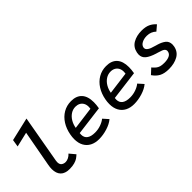

<svg xmlns="http://www.w3.org/2000/svg" viewBox="40 -1549 2321 2321"><g transform="rotate(-45 1200.0 -389.0)"><path d="M196.5 -142Q196.5 -171.5 203.5 -209.5L288.5 -671.5L99 -627L114 -720.5L413 -790L305 -179.5Q302.5 -163.5 302.5 -153.5Q302.5 -116 324.2 -99.5Q346 -83 375.5 -83Q401 -83 427 -96Q453 -109 472.5 -131.5L535 -57Q511 -35.5 491.8 -22.5Q472.5 -9.5 437.5 1Q402.5 11.5 352 11.5Q274 11.5 235.2 -28.2Q196.5 -68 196.5 -142Z M644.5 -205Q644.5 -242 651.5 -278.5Q666.5 -361 706.5 -424.2Q746.5 -487.5 807.2 -523Q868 -558.5 943 -558.5Q1033.5 -558.5 1081.2 -506.5Q1129 -454.5 1129 -353.5Q1129 -310.5 1120 -258.5L744 -210.5Q742 -198.5 742 -184.5Q742 -134.5 777.2 -108.8Q812.5 -83 880 -83Q932 -83 980 -100Q1028 -117 1058 -142.5L1118 -75.5Q1072 -36.5 999.5 -14.2Q927 8 858.5 8Q793 8 745 -17Q697 -42 670.8 -89.8Q644.5 -137.5 644.5 -205ZM1046 -358.5Q1046 -394.5 1031.5 -420.2Q1017 -446 991.5 -459.5Q966 -473 933 -473Q888 -473 850.5 -448.5Q813 -424 788 -382.2Q763 -340.5 754.5 -289L1043.5 -327Q1046 -341 1046 -358.5Z M1244.5 -205Q1244.5 -242 1251.5 -278.5Q1266.5 -361 1306.5 -424.2Q1346.5 -487.5 1407.2 -523Q1468 -558.5 1543 -558.5Q1633.5 -558.5 1681.2 -506.5Q1729 -454.5 1729 -353.5Q1729 -310.5 1720 -258.5L1344 -210.5Q1342 -198.5 1342 -184.5Q1342 -134.5 1377.2 -108.8Q1412.5 -83 1480 -83Q1532 -83 1580 -100Q1628 -117 1658 -142.5L1718 -75.5Q1672 -36.5 1599.5 -14.2Q1527 8 1458.5 8Q1393 8 1345 -17Q1297 -42 1270.8 -89.8Q1244.5 -137.5 1244.5 -205ZM1646 -358.5Q1646 -394.5 1631.5 -420.2Q1617 -446 1591.5 -459.5Q1566 -473 1533 -473Q1488 -473 1450.5 -448.5Q1413 -424 1388 -382.2Q1363 -340.5 1354.5 -289L1643.5 -327Q1646 -341 1646 -358.5Z M1848 -97 1916 -160Q1940.5 -132 1959 -117Q1977.5 -102 2002.8 -94.5Q2028 -87 2066.5 -87Q2119.5 -87 2153.5 -102.5Q2187.5 -118 2194.5 -152Q2196 -159 2196 -165Q2196 -182.5 2184.2 -193.8Q2172.5 -205 2154 -212.2Q2135.5 -219.5 2098.5 -230.5L2076 -237Q1996 -262 1957 -294Q1918 -326 1918 -377.5Q1918 -389.5 1921.5 -409.5Q1937 -486 1999.5 -522Q2062 -558 2147.5 -558Q2214 -558 2257.5 -538Q2301 -518 2334 -480L2266.5 -422.5Q2242 -445.5 2213 -457.2Q2184 -469 2148 -469Q2099.5 -469 2063.5 -450Q2027.5 -431 2021 -399Q2020 -395.5 2020 -388.5Q2020 -367.5 2037.5 -352.5Q2055 -337.5 2079.5 -328.2Q2104 -319 2144.5 -307.5L2162.5 -302.5Q2220 -286 2257.2 -257.5Q2294.5 -229 2294.5 -174Q2294.5 -158 2291 -142Q2275.5 -65.5 2210.8 -29.8Q2146 6 2055.5 6Q1977.5 6 1930 -19.8Q1882.5 -45.5 1848 -97Z"/></g></svg>

Font: JuliaMono Medium
Style: Italic
Weight: 500
Italic angle: -9°
Monospace: yes
Designer: cormullion
Foundry: corm
Version: Version 0.054; ttfautohint (v1.8.4)